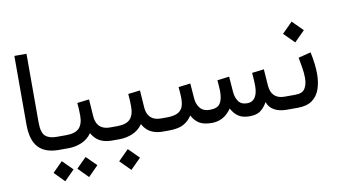

<svg xmlns="http://www.w3.org/2000/svg" viewBox="-84 -871 2270 1287"><g transform="rotate(-10 1050.5 -227.5)"><path d="M74.7 -672.4V-206.1Q74.7 -99.1 120.4 -49.6Q166 0 259.3 0H271.5V-88.9H259.3Q208 -88.9 182.6 -112.8Q157.2 -136.7 157.2 -205.6V-672.4Z M251 -88.9V0H290V-88.9ZM427.2 77.6 359.4 145.5 427.2 214.4 495.6 145.5ZM265.1 77.6 197.3 145.5 265.1 214.4 333.5 145.5ZM435.5 -288.6Q437.5 -267.6 438.7 -246.6Q439.9 -225.6 439.9 -202.1Q439.9 -144.5 413.3 -116.7Q386.7 -88.9 324.7 -88.9H277.8V0H324.7Q371.6 0 414.6 -18.1Q457.5 -36.1 483.9 -74.7Q497.1 -50.8 515.6 -34.2Q534.2 -17.6 560.5 -8.8Q586.9 0 623 0H634.3V-88.9H624Q592.8 -88.9 571.5 -99.6Q550.3 -110.4 538.6 -131.6Q526.9 -152.8 524.9 -184.1L517.1 -298.3Z M614.3 -88.9V0H637.7V-88.9ZM714.8 74.7 644 145.5 714.8 216.3 785.6 145.5ZM782.2 -288.6Q784.2 -267.6 785.4 -246.6Q786.6 -225.6 786.6 -202.1Q786.6 -144.5 760 -116.7Q733.4 -88.9 671.4 -88.9H624.5V0H671.4Q718.3 0 761.2 -18.1Q804.2 -36.1 830.6 -74.7Q843.8 -50.8 862.3 -34.2Q880.9 -17.6 907.2 -8.8Q933.6 0 969.7 0H981V-88.9H970.7Q939.5 -88.9 918.2 -99.6Q897 -110.4 885.3 -131.6Q873.5 -152.8 871.6 -184.1L863.8 -298.3Z M1557.6 0Q1605.5 0 1632.1 -19.5Q1658.7 -39.1 1679.2 -75.2Q1691.9 -37.6 1726.1 -18.8Q1760.3 0 1811.5 0H1825.2V-88.9H1810.5Q1766.1 -88.9 1741.5 -112.8Q1716.8 -136.7 1713.9 -183.6L1706.1 -293.5L1624.5 -283.7Q1627 -252.4 1628.2 -233.4Q1629.4 -214.4 1629.4 -196.8Q1629.4 -161.6 1621.3 -137.7Q1613.3 -113.8 1597.4 -101.3Q1581.5 -88.9 1557.1 -88.9Q1515.6 -88.9 1497.1 -116.5Q1478.5 -144 1476.1 -183.6L1468.3 -285.6L1386.7 -275.4Q1388.7 -254.9 1389.6 -240.5Q1390.6 -226.1 1391.1 -215.8Q1391.6 -205.6 1391.6 -196.8Q1391.6 -144.5 1373 -116.7Q1354.5 -88.9 1302.7 -88.9Q1259.3 -88.9 1237.1 -115.7Q1214.8 -142.6 1211.9 -183.6L1204.1 -285.6L1122.6 -275.4Q1124.5 -254.9 1125.5 -240.5Q1126.5 -226.1 1127 -215.8Q1127.4 -205.6 1127.4 -196.8Q1127.4 -155.8 1114.7 -132.3Q1102.1 -108.9 1075.7 -98.9Q1049.3 -88.9 1007.3 -88.9H961.4V0H1006.3Q1072.3 0 1107.9 -19.3Q1143.6 -38.6 1166.5 -74.7Q1184.6 -38.6 1215.1 -19.3Q1245.6 0 1301.8 0Q1340.8 0 1374.3 -17.6Q1407.7 -35.2 1435.1 -74.7Q1453.1 -39.1 1481.9 -19.5Q1510.7 0 1557.6 0Z M1885.3 0Q1946.8 0 1983.4 -26.1Q2020 -52.2 2036.1 -98.1Q2052.2 -144 2052.2 -202.6Q2052.2 -236.8 2047.4 -274.4Q2042.5 -312 2034.2 -351.1L1949.2 -329.6Q1956.1 -293 1961.9 -256.8Q1967.8 -220.7 1967.8 -189Q1967.8 -145.5 1950.4 -117.2Q1933.1 -88.9 1884.3 -88.9H1805.7V0ZM1944.8 -576.2 1874 -505.4 1944.8 -434.6 2015.6 -505.4Z"/></g></svg>

Font: Vazirmatn NL
Style: Regular
Weight: 400
Designer: Saber Rastikerdar
Foundry: Saber Rastikerdar
Version: Version 33.003